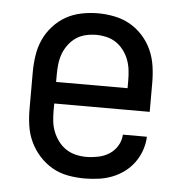

<svg xmlns="http://www.w3.org/2000/svg" viewBox="-44 -570 588 621"><g transform="rotate(5 250.0 -260.0)"><path d="M252 8Q225 8 198 3Q171 -2 147.5 -15.5Q124 -29 105.5 -49.5Q87 -70 75.5 -94.5Q64 -119 60 -146Q56 -173 56 -200V-320Q56 -347 60 -374Q64 -401 75 -425.5Q86 -450 104.5 -470.5Q123 -491 146 -504Q169 -517 196 -522.5Q223 -528 250 -528Q277 -528 304 -522.5Q331 -517 354 -504Q377 -491 395.5 -470.5Q414 -450 425 -425.5Q436 -401 440 -374Q444 -347 444 -320V-225H134V-200Q134 -183 136 -166Q138 -149 144.5 -133Q151 -117 161.5 -103Q172 -89 186.5 -79.5Q201 -70 218 -66Q235 -62 252 -62Q271 -62 290.5 -66Q310 -70 326 -80Q342 -90 352.5 -107Q363 -124 364 -144H442Q441 -121 433.5 -99.5Q426 -78 412.5 -59.5Q399 -41 380.5 -27.5Q362 -14 341 -6Q320 2 297 5Q274 8 252 8ZM366 -295V-320Q366 -337 364 -354Q362 -371 356 -387Q350 -403 339.5 -417Q329 -431 315 -440.5Q301 -450 284 -454Q267 -458 250 -458Q233 -458 216 -454Q199 -450 185 -440.5Q171 -431 160.5 -417Q150 -403 144 -387Q138 -371 136 -354Q134 -337 134 -320V-295Z"/></g></svg>

Font: Iosevka Fuck
Style: Regular
Weight: 400
Monospace: yes
Designer: Belleve Invis
Foundry: Belleve Invis
Version: Version 28.0.7; ttfautohint (v1.8.3)